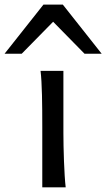

<svg xmlns="http://www.w3.org/2000/svg" viewBox="-88 -801 455 821"><path d="M183.1 -498H85.4C91.8 -446.8 92.8 -354 92.8 -258.8V0H192.9C186.5 -52.2 183.1 -168.9 183.1 -231.9ZM4.9 -571.3 139.2 -708 273.4 -571.3H346.7L180.7 -781.2H97.7L-68.4 -571.3Z"/></svg>

Font: Andika
Style: Regular
Weight: 400
Designer: Victor Gaultney, Annie Olsen, Julie Remington, Don Collingsworth, Eric Hays
Foundry: SIL International
Version: Version 1.000